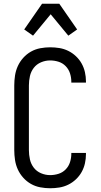

<svg xmlns="http://www.w3.org/2000/svg" viewBox="-20 -995 540 1023"><path d="M247 8Q221 8 194.5 3Q168 -2 145 -15Q122 -28 104 -48Q86 -68 75 -92Q64 -116 60 -142.5Q56 -169 56 -195V-540Q56 -566 60 -592.5Q64 -619 75 -643Q86 -667 104 -687Q122 -707 145 -720Q168 -733 194.5 -738Q221 -743 247 -743Q272 -743 296.5 -739Q321 -735 343.5 -724Q366 -713 384.5 -695.5Q403 -678 415 -656.5Q427 -635 432.5 -610.5Q438 -586 438 -561V-555H360V-559Q360 -582 353 -604Q346 -626 330 -642.5Q314 -659 292 -666Q270 -673 247 -673Q222 -673 198.5 -663Q175 -653 160 -633.5Q145 -614 139.5 -589.5Q134 -565 134 -540V-195Q134 -170 139.5 -145.5Q145 -121 160 -101.5Q175 -82 198.5 -72Q222 -62 247 -62Q270 -62 292 -69Q314 -76 330 -92.5Q346 -109 353 -131Q360 -153 360 -176V-180H438V-174Q438 -149 432.5 -124.5Q427 -100 415 -78.5Q403 -57 384.5 -39.5Q366 -22 343.5 -11Q321 0 296.5 4Q272 8 247 8ZM156 -805 109 -838 204 -975H296L391 -838L344 -805L250 -919Z"/></svg>

Font: Iosevka srxl
Style: Regular
Weight: 400
Monospace: yes
Designer: Belleve Invis
Foundry: Belleve Invis
Version: Version 33.0.1; ttfautohint (v1.8.3)